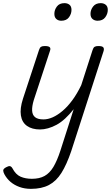

<svg xmlns="http://www.w3.org/2000/svg" viewBox="-69 -808 706 1222"><path d="M186 16Q135 16 103 -6.5Q71 -29 64 -73Q57 -117 77 -179L179 -489Q184 -505 192 -510Q200 -515 216 -515Q240 -515 247.5 -507.5Q255 -500 249 -484L146 -171Q134 -131 135.5 -103.5Q137 -76 154.5 -62Q172 -48 208 -48Q236 -48 266.5 -61.5Q297 -75 329.5 -102.5Q362 -130 392 -171Q422 -212 448 -266L520 -489Q525 -505 533 -510Q541 -515 557 -515Q582 -515 588.5 -506.5Q595 -498 590 -482L384 155Q355 240 322 292.5Q289 345 242.5 369.5Q196 394 128 394Q88 394 55 382Q22 370 -2 349.5Q-26 329 -41 301Q-48 288 -48.5 277.5Q-49 267 -31 257Q-15 248 -6 249.5Q3 251 10 263Q31 303 62 316.5Q93 330 134 330Q182 330 214.5 312Q247 294 270.5 255Q294 216 315 152L400 -113Q373 -79 346 -54Q319 -29 291.5 -14Q264 1 237 8.5Q210 16 186 16ZM321 -676Q302 -676 289.5 -687Q277 -698 277 -720Q277 -745 293 -766.5Q309 -788 341 -788Q361 -788 373.5 -777.5Q386 -767 386 -745Q386 -720 370 -698Q354 -676 321 -676ZM552 -676Q533 -676 520 -687Q507 -698 507 -720Q507 -745 523.5 -766.5Q540 -788 572 -788Q591 -788 604 -777.5Q617 -767 617 -745Q617 -720 601 -698Q585 -676 552 -676Z"/></svg>

Font: Playwrite DK Loopet Light
Style: Regular
Weight: 300
Version: Version 1.003